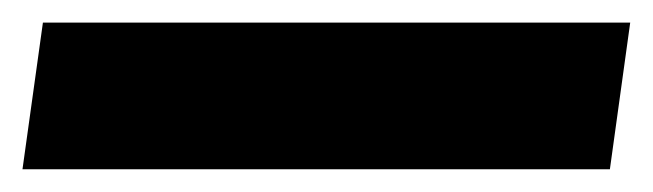

<svg xmlns="http://www.w3.org/2000/svg" viewBox="-38 -20 578 170"><path d="M520 0 502 129.9H-18.1L0 0Z"/></svg>

Font: Fivo Sans Heavy
Style: Regular
Weight: 900
Designer: Alexander Slobzheninov
Foundry: Alexander Slobzheninov
Version: 1.0